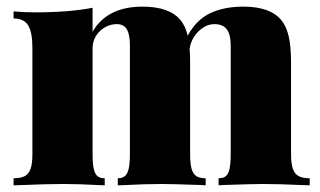

<svg xmlns="http://www.w3.org/2000/svg" viewBox="-20 -553 956 573"><path d="M904.3 -21V0L886.2 -0.5Q814.5 -3.9 764.6 -3.9Q736.3 -3.9 649.9 -1Q636.2 0 632.3 0V-21Q646.5 -21 654.1 -27.3Q661.6 -33.7 665 -49.1Q668.5 -64.5 668.5 -92.8V-418Q668.5 -450.2 656.7 -465.6Q645 -481 619.6 -481Q602.5 -481 586.4 -470.7Q570.3 -460.4 559.3 -443.4Q548.3 -426.3 545.9 -407.2Q547.4 -388.2 547.4 -363.8V-92.8Q547.4 -64.5 551.8 -49.1Q556.2 -33.7 565.9 -27.3Q575.7 -21 593.8 -21V0Q589.8 0 576.2 -1Q488.3 -3.9 463.4 -3.9Q414.1 -3.9 348.1 -0.5L331.5 0V-21Q344.7 -21 352.5 -27.3Q360.4 -33.7 364 -49.3Q367.7 -64.9 367.7 -92.8V-418Q367.7 -450.2 358.4 -465.6Q349.1 -481 328.6 -481Q310.1 -481 293.5 -471.7Q276.9 -462.4 266.6 -446Q256.3 -429.7 256.3 -409.2V-92.8Q256.3 -64.5 259.8 -49.1Q263.2 -33.7 271 -27.3Q278.8 -21 292.5 -21V0L277.3 -0.5Q215.8 -3.9 170.4 -3.9Q117.7 -3.9 40 -0.5L20.5 0V-21Q41.5 -21 53.7 -27.3Q65.9 -33.7 71.3 -49.3Q76.7 -64.9 76.7 -92.8V-410.2Q76.7 -456.5 64 -477.3Q51.3 -498 20.5 -498V-519Q51.8 -516.1 82.5 -516.1Q186.5 -516.1 256.3 -529.8V-458Q299.3 -533.2 405.3 -533.2Q485.4 -533.2 518.6 -493.2Q533.7 -475.1 540 -446.3Q565.9 -494.1 607.4 -513.7Q648.9 -533.2 706.5 -533.2Q786.1 -533.2 819.3 -493.2Q834.5 -475.1 841.6 -444.6Q848.6 -414.1 848.6 -363.8V-92.8Q848.6 -64.9 854 -49.3Q859.4 -33.7 871.3 -27.3Q883.3 -21 904.3 -21Z"/></svg>

Font: TypoPRO Playfair Display
Style: Regular
Weight: 900
Designer: Claus Eggers Sørensen
Foundry: Claus Eggers Sørensen
Version: Version 1.004;PS 001.004;hotconv 1.0.70;makeotf.lib2.5.58329